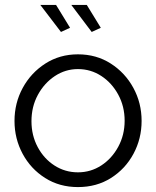

<svg xmlns="http://www.w3.org/2000/svg" viewBox="-20 -751 635 781"><path d="M297 10Q222 10 163.5 -27Q105 -64 72 -125.5Q39 -187 39 -259Q39 -332 72.5 -393.5Q106 -455 164.5 -492.5Q223 -530 297 -530Q372 -530 430.5 -492.5Q489 -455 522.5 -393.5Q556 -332 556 -259Q556 -187 523 -125.5Q490 -64 431.5 -27Q373 10 297 10ZM108 -258Q108 -200 133.5 -152.5Q159 -105 202 -77.5Q245 -50 297 -50Q349 -50 392 -78Q435 -106 461 -154Q487 -202 487 -260Q487 -318 461 -366Q435 -414 392 -442Q349 -470 297 -470Q246 -470 203 -441.5Q160 -413 134 -365Q108 -317 108 -258ZM270 -731H333L390 -638L353 -621ZM144 -731H208L265 -638L228 -621Z"/></svg>

Font: Raleway
Style: Regular
Weight: 400
Designer: Matt McInerney, Pablo Impallari, Rodrigo Fuenzalida
Foundry: Matt McInerney, Pablo Impallari, Rodrigo Fuenzalida
Version: Version 4.101;RELEASE